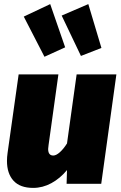

<svg xmlns="http://www.w3.org/2000/svg" viewBox="-20 -897 592 937"><path d="M14 -112Q14 -130 17 -151L71 -534H265L217 -189Q215 -175 215 -170Q215 -138 240 -138Q254 -138 272 -154Q290 -170 307 -197L354 -534H548L474 0H305L307 -67Q273 -26 230.5 -3Q188 20 142 20Q78 20 46 -15Q14 -50 14 -112ZM298 -666 197 -620 96 -816 225 -877ZM475 -663 375 -624 281 -821 411 -877Z"/></svg>

Font: FiraGO Heavy
Style: Italic
Weight: 900
Italic angle: -8°
Designer: bBox Type GmbH
Foundry: bBox Type GmbH
Version: Version 1.001